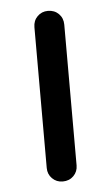

<svg xmlns="http://www.w3.org/2000/svg" viewBox="-44 -547 337 583"><g transform="rotate(-5 124.5 -255.0)"><path d="M124 5Q105 5 92 -8Q79 -21 79 -40V-469Q79 -489 92 -502Q105 -515 124 -515Q144 -515 157 -502Q170 -489 170 -469V-40Q170 -21 157 -8Q144 5 124 5Z"/></g></svg>

Font: Varela Round
Style: Regular
Weight: 400
Designer: Joe Prince, Avraham Cornfeld
Foundry: Joe Prince, Avraham Cornfeld
Version: Version 3.010; ttfautohint (v1.8.4.7-5d5b)